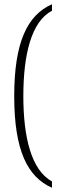

<svg xmlns="http://www.w3.org/2000/svg" viewBox="-20 -768 292 905"><path d="M225 117V87C127 34 90 -123 90 -315C90 -508 127 -667 225 -717V-748C109 -697 47 -569 47 -315C47 -60 109 66 225 117Z"/></svg>

Font: Noto Serif Thai Condensed ExtraLight
Style: Regular
Weight: 200
Width: 3
Designer: Monotype Design Team
Foundry: Monotype Imaging Inc.
Version: Version 2.002